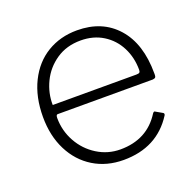

<svg xmlns="http://www.w3.org/2000/svg" viewBox="-102 -648 783 766"><g transform="rotate(-20 289.0 -265.0)"><path d="M132 -137C114.7 -168.3 106 -202 106 -238C106 -247.3 108.3 -252 113 -252H517C523 -252.7 526.8 -254.2 528.5 -256.5C530.2 -258.8 531 -262.3 531 -267V-273C531 -357 510.2 -422.5 468.5 -469.5C426.8 -516.5 370.3 -540 299 -540C251.7 -540 209.5 -528.8 172.5 -506.5C135.5 -484.2 106.5 -451.8 85.5 -409.5C64.5 -367.2 54 -317.7 54 -261C54 -207.7 64.3 -160.5 85 -119.5C105.7 -78.5 134.5 -46.7 171.5 -24C208.5 -1.3 251 10 299 10C393.7 10 464.7 -27 512 -101C514.7 -105.7 514.3 -109.3 511 -112L483 -128C479.7 -131.3 476 -130.3 472 -125C434 -64.3 377 -34 301 -34C265.7 -34 233 -43.3 203 -62C173 -80.7 149.3 -105.7 132 -137ZM462 -293H107C106.3 -326.3 113.5 -358.7 128.5 -390C143.5 -421.3 165.7 -447 195 -467C224.3 -487 259 -497 299 -497C335 -497 366.7 -488.5 394 -471.5C421.3 -454.5 442.3 -431.5 457 -402.5C471.7 -373.5 479 -341.7 479 -307C479 -301.7 477.8 -298 475.5 -296C473.2 -294 468.7 -293 462 -293Z"/></g></svg>

Font: Libre Franklin ExtraLight
Style: Regular
Weight: 275
Designer: Pablo Impallari, Rodrigo Fuenzalida
Foundry: Impallari Type
Version: Version 1.002; ttfautohint (v1.5)